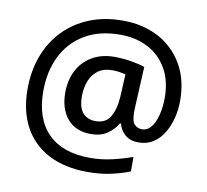

<svg xmlns="http://www.w3.org/2000/svg" viewBox="-86 -809 1070 992"><g transform="rotate(10 449.0 -313.0)"><path d="M843 -357Q843 -311 832 -267Q821 -223 799.5 -187Q778 -151 745 -129.5Q712 -108 667 -108Q624 -108 597 -131.5Q570 -155 563 -188H557Q538 -155 503.5 -131.5Q469 -108 418 -108Q338 -108 294.5 -159.5Q251 -211 251 -296Q251 -362 277.5 -413Q304 -464 353.5 -493Q403 -522 470 -522Q515 -522 559.5 -514.5Q604 -507 630 -497L620 -294Q619 -278 619 -269.5Q619 -261 619 -258Q619 -209 635.5 -193.5Q652 -178 673 -178Q702 -178 721.5 -202.5Q741 -227 751.5 -268Q762 -309 762 -358Q762 -448 725.5 -511Q689 -574 625.5 -607Q562 -640 481 -640Q370 -640 293.5 -594Q217 -548 177.5 -468Q138 -388 138 -284Q138 -140 214.5 -63Q291 14 435 14Q495 14 552.5 0.5Q610 -13 656 -30V46Q612 64 556.5 76Q501 88 436 88Q316 88 231 44Q146 0 101 -82.5Q56 -165 56 -281Q56 -374 85 -453Q114 -532 169.5 -590.5Q225 -649 303.5 -681.5Q382 -714 481 -714Q586 -714 667.5 -671Q749 -628 796 -548Q843 -468 843 -357ZM339 -294Q339 -233 363.5 -205.5Q388 -178 430 -178Q484 -178 507.5 -218.5Q531 -259 535 -323L541 -443Q528 -446 510 -449Q492 -452 472 -452Q424 -452 394.5 -429Q365 -406 352 -370Q339 -334 339 -294Z"/></g></svg>

Font: Noto Sans Ethiopic Medium
Style: Regular
Weight: 500
Designer: Monotype Design Team
Foundry: Monotype Imaging Inc.
Version: Version 2.102; ttfautohint (v1.8.4.7-5d5b)